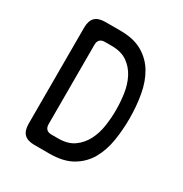

<svg xmlns="http://www.w3.org/2000/svg" viewBox="-170 -858 939 987"><g transform="rotate(30 300.0 -365.0)"><path d="M172 0Q131 0 111.5 -19.5Q92 -39 92 -80V-650Q92 -691 111.5 -710.5Q131 -730 172 -730H261Q341 -730 392.5 -700Q444 -670 474 -619.5Q504 -569 516 -502Q528 -435 528 -361Q528 -294 517.5 -229Q507 -164 478 -113Q449 -62 396.5 -31Q344 0 261 0ZM182 -130Q182 -110 192 -100Q202 -90 222 -90H261Q319 -90 355 -116Q391 -142 411.5 -182Q432 -222 439 -270.5Q446 -319 446 -365Q446 -412 439 -460.5Q432 -509 411.5 -549Q391 -589 355 -614.5Q319 -640 261 -640H222Q202 -640 192 -630Q182 -620 182 -600Z"/></g></svg>

Font: Maple Mono
Style: Regular
Weight: 400
Monospace: yes
Designer: subframe7536
Version: Version 7.300